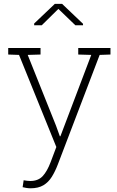

<svg xmlns="http://www.w3.org/2000/svg" viewBox="-20 -782 620 1015"><path d="M141.1 213.4Q131.3 213.4 118.7 211.4Q106 209.5 99.6 207.5L105 170.9Q110.8 172.4 122.6 173.6Q134.3 174.8 140.1 174.8Q181.6 174.8 205.6 149.2Q229.5 123.5 248 74.2L277.8 -4.9L80.6 -491.7L23.4 -493.7V-528.3H194.3V-493.7L126.5 -491.7L275.9 -118.2L296.4 -61.5H299.3L462.4 -491.7L393.6 -493.7V-528.3H564V-493.7L506.8 -491.7L286.1 86.4Q272 123.5 254.2 152.3Q236.3 181.2 209.5 197.3Q182.6 213.4 141.1 213.4ZM160.6 -648.4V-657.7L270 -761.7H308.1L418.9 -656.2V-648.4H378.4L288.6 -734.9L200.7 -648.4Z"/></svg>

Font: Roboto Slab ExtraLight
Style: Regular
Weight: 250
Designer: Google
Version: Version 2.000; ttfautohint (v1.8.1.43-b0c9)